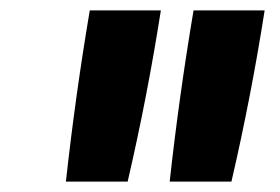

<svg xmlns="http://www.w3.org/2000/svg" viewBox="-20 -792 540 370"><path d="M307 -442Q316 -524 327.5 -606.5Q339 -689 353 -772H490Q477 -689 461 -606.5Q445 -524 426 -442ZM107 -442Q116 -524 127.5 -606.5Q139 -689 153 -772H290Q277 -689 261 -606.5Q245 -524 226 -442Z"/></svg>

Font: Iosevka SS04 Extrabold Oblique
Style: Regular
Weight: 800
Italic angle: -9°
Monospace: yes
Designer: Belleve Invis
Foundry: Belleve Invis
Version: Version 19.0.0; ttfautohint (v1.8.4)